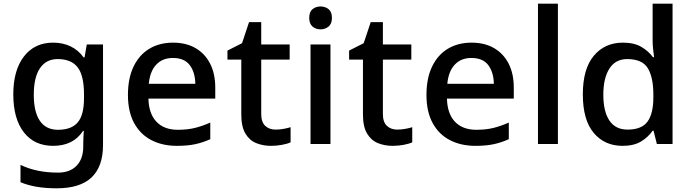

<svg xmlns="http://www.w3.org/2000/svg" viewBox="-20 -780 3746 1040"><path d="M268 -549Q320 -549 362 -529Q404 -509 433 -469H438L450 -539H538V6Q538 122 476 181Q414 240 287 240Q229 240 180.5 232Q132 224 91 207V113Q177 155 294 155Q359 155 395 117.5Q431 80 431 13V-5Q431 -18 432 -39Q433 -60 434 -71H430Q402 -29 361.5 -9.5Q321 10 268 10Q166 10 109 -63.5Q52 -137 52 -269Q52 -399 109.5 -474Q167 -549 268 -549ZM292 -460Q230 -460 196.5 -410.5Q163 -361 163 -267Q163 -174 196 -125.5Q229 -77 294 -77Q367 -77 401 -117Q435 -157 435 -248V-268Q435 -371 400.5 -415.5Q366 -460 292 -460Z M917 -549Q988 -549 1039 -519.5Q1090 -490 1118 -435.5Q1146 -381 1146 -305V-246H784Q786 -164 827.5 -120.5Q869 -77 943 -77Q995 -77 1035.5 -87Q1076 -97 1119 -116V-26Q1079 -8 1037.5 1Q996 10 938 10Q860 10 800 -21Q740 -52 706.5 -113.5Q673 -175 673 -266Q673 -356 703.5 -419.5Q734 -483 789 -516Q844 -549 917 -549ZM916 -466Q860 -466 826 -429.5Q792 -393 786 -326H1038Q1037 -388 1008 -427Q979 -466 916 -466Z M1473 -78Q1494 -78 1516 -82Q1538 -86 1554 -91V-9Q1537 -1 1507.5 4.5Q1478 10 1448 10Q1404 10 1367.5 -5Q1331 -20 1309 -57Q1287 -94 1287 -161V-457H1212V-506L1291 -546L1329 -660H1395V-539H1549V-457H1395V-162Q1395 -119 1416.5 -98.5Q1438 -78 1473 -78Z M1770 -539V0H1662V-539ZM1717 -745Q1741 -745 1759.5 -730.5Q1778 -716 1778 -683Q1778 -651 1759.5 -636Q1741 -621 1717 -621Q1691 -621 1673 -636Q1655 -651 1655 -683Q1655 -716 1673 -730.5Q1691 -745 1717 -745Z M2132 -78Q2153 -78 2175 -82Q2197 -86 2213 -91V-9Q2196 -1 2166.5 4.5Q2137 10 2107 10Q2063 10 2026.5 -5Q1990 -20 1968 -57Q1946 -94 1946 -161V-457H1871V-506L1950 -546L1988 -660H2054V-539H2208V-457H2054V-162Q2054 -119 2075.5 -98.5Q2097 -78 2132 -78Z M2534 -549Q2605 -549 2656 -519.5Q2707 -490 2735 -435.5Q2763 -381 2763 -305V-246H2401Q2403 -164 2444.5 -120.5Q2486 -77 2560 -77Q2612 -77 2652.5 -87Q2693 -97 2736 -116V-26Q2696 -8 2654.5 1Q2613 10 2555 10Q2477 10 2417 -21Q2357 -52 2323.5 -113.5Q2290 -175 2290 -266Q2290 -356 2320.5 -419.5Q2351 -483 2406 -516Q2461 -549 2534 -549ZM2533 -466Q2477 -466 2443 -429.5Q2409 -393 2403 -326H2655Q2654 -388 2625 -427Q2596 -466 2533 -466Z M3002 0H2894V-760H3002Z M3352 10Q3255 10 3196 -60Q3137 -130 3137 -269Q3137 -407 3196.5 -478Q3256 -549 3354 -549Q3415 -549 3454 -526Q3493 -503 3517 -470H3523Q3521 -484 3518 -511Q3515 -538 3515 -559V-760H3623V0H3538L3520 -72H3515Q3492 -38 3453 -14Q3414 10 3352 10ZM3379 -78Q3456 -78 3487.5 -121.5Q3519 -165 3519 -252V-268Q3519 -361 3489 -410.5Q3459 -460 3377 -460Q3314 -460 3281 -408.5Q3248 -357 3248 -267Q3248 -176 3281 -127Q3314 -78 3379 -78Z"/></svg>

Font: Noto Sans Nag Mundari Medium
Style: Regular
Weight: 500
Version: Version 1.000